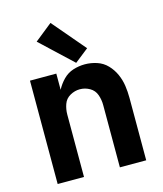

<svg xmlns="http://www.w3.org/2000/svg" viewBox="-116 -866 807 951"><g transform="rotate(-15 288.0 -390.0)"><path d="M61 0H196V-320Q196 -347 205 -372.5Q214 -398 238 -411.5Q262 -425 288 -425Q315 -425 338.5 -411.5Q362 -398 371 -372.5Q380 -347 380 -320V0H515V-320Q515 -352 510.5 -383Q506 -414 493 -443Q480 -472 458 -495Q436 -518 405.5 -528Q375 -538 344 -538Q313 -538 283.5 -528.5Q254 -519 232 -496.5Q210 -474 196 -447V-530H61ZM305 -556 376 -612 233 -780 143 -708Z"/></g></svg>

Font: Iosevka Sparkle Extrabold
Style: Regular
Weight: 800
Designer: Belleve Invis
Foundry: Belleve Invis
Version: Version 4.5.0; ttfautohint (v1.8.3)